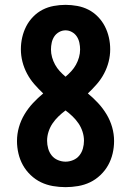

<svg xmlns="http://www.w3.org/2000/svg" viewBox="-20 -763 540 791"><path d="M250 8Q224 8 198 3.5Q172 -1 149 -12Q126 -23 106.5 -41.5Q87 -60 74.5 -82.5Q62 -105 56 -130.5Q50 -156 50 -182Q50 -211 58 -239Q66 -267 81 -292Q96 -317 116 -338.5Q136 -360 158 -378Q139 -396 121.5 -416Q104 -436 91.5 -459.5Q79 -483 72.5 -508.5Q66 -534 66 -560Q66 -585 71.5 -609Q77 -633 88 -654.5Q99 -676 116.5 -694Q134 -712 155.5 -723Q177 -734 201.5 -738.5Q226 -743 250 -743Q274 -743 298.5 -738.5Q323 -734 344.5 -723Q366 -712 383.5 -694Q401 -676 412 -654.5Q423 -633 428.5 -609Q434 -585 434 -560Q434 -534 427.5 -508.5Q421 -483 408.5 -459.5Q396 -436 378.5 -416Q361 -396 342 -378Q364 -360 384 -338.5Q404 -317 419 -292Q434 -267 442 -239Q450 -211 450 -182Q450 -156 444 -130.5Q438 -105 425.5 -82.5Q413 -60 393.5 -41.5Q374 -23 351 -12Q328 -1 302 3.5Q276 8 250 8ZM250 -447Q263 -458 274 -470Q285 -482 293 -496.5Q301 -511 305.5 -527Q310 -543 310 -559Q310 -573 307 -587Q304 -601 296.5 -612.5Q289 -624 276.5 -631Q264 -638 250 -638Q236 -638 223.5 -631Q211 -624 203.5 -612.5Q196 -601 193 -587Q190 -573 190 -559Q190 -543 194.5 -527Q199 -511 207 -496.5Q215 -482 226 -470Q237 -458 250 -447ZM250 -97Q266 -97 281.5 -103.5Q297 -110 307 -122.5Q317 -135 321.5 -151Q326 -167 326 -183Q326 -202 320 -220.5Q314 -239 303.5 -254.5Q293 -270 279 -283.5Q265 -297 250 -308Q235 -297 221 -283.5Q207 -270 196.5 -254.5Q186 -239 180 -220.5Q174 -202 174 -183Q174 -167 178.5 -151Q183 -135 193 -122.5Q203 -110 218.5 -103.5Q234 -97 250 -97Z"/></svg>

Font: Iosevka Term Curly Extrabold
Style: Regular
Weight: 800
Designer: Belleve Invis
Foundry: Belleve Invis
Version: Version 32.3.0